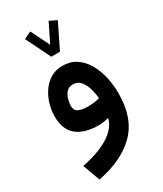

<svg xmlns="http://www.w3.org/2000/svg" viewBox="-224 -724 906 1070"><g transform="rotate(-30 229.5 -189.0)"><path d="M193.8 -462.4 116.2 -620.6 162.6 -643.1 221.7 -522.9 280.8 -643.1 327.1 -620.6 249.5 -462.4ZM416.5 -99.1Q416.5 61 329.1 147.7Q241.7 234.4 84.5 264.6L43.5 153.8Q147.9 133.8 215.1 93Q282.2 52.2 297.9 -8.3Q282.7 -4.4 265.6 -1.7Q248.5 1 234.4 1Q143.6 1 93.5 -38.8Q43.5 -78.6 43.5 -165.5Q43.5 -203.6 54.9 -242.7Q66.4 -281.7 88.9 -314.7Q111.3 -347.7 144.5 -367.7Q177.7 -387.7 221.2 -387.7Q271.5 -387.7 308.3 -363.3Q345.2 -338.9 369.1 -297.4Q393.1 -255.9 404.8 -204.6Q416.5 -153.3 416.5 -99.1ZM233.9 -119.6Q254.9 -119.6 273.9 -122.3Q293 -125 308.1 -129.4Q305.2 -165.5 295.2 -197.3Q285.2 -229 267.1 -249Q249 -269 220.2 -269Q193.4 -269 178.2 -251.7Q163.1 -234.4 157 -211.2Q150.9 -188 150.9 -169.9Q150.9 -140.1 173.3 -129.9Q195.8 -119.6 233.9 -119.6Z"/></g></svg>

Font: Vazirmatn UI FD SemiBold
Style: Regular
Weight: 600
Designer: Saber Rastikerdar
Foundry: Saber Rastikerdar
Version: Version 33.003